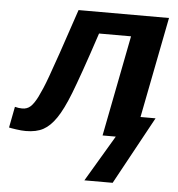

<svg xmlns="http://www.w3.org/2000/svg" viewBox="-92 -577 766 826"><g transform="rotate(5 291.0 -164.0)"><path d="M584.5 -93.3 424.8 199.2H302.7L420.9 0H363.8L448.7 -435.5H310.5Q278.8 -339.4 255.4 -272.9Q231.9 -206.5 217.8 -170.4Q189.5 -98.1 163.6 -60.5Q138.2 -22.9 108.4 -6.6Q78.6 9.8 32.7 9.8Q14.2 9.8 -9.3 6.3Q-32.7 2.9 -40 1L-22.5 -89.8Q-6.3 -85.4 9.3 -85.4Q30.3 -85.4 44.7 -98.4Q59.1 -111.3 74.7 -142.1Q82.5 -157.7 92.3 -180.7Q102.1 -203.6 113.3 -234.9Q124.5 -265.6 149.9 -338.9Q175.3 -412.1 213.9 -528.3H604.5L519.5 -93.3Z"/></g></svg>

Font: Arimo
Style: Italic
Weight: 400
Italic angle: -12°
Designer: Steve Matteson
Foundry: Monotype Imaging Inc.
Version: Version 1.33